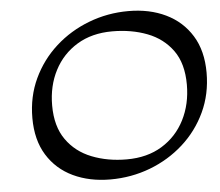

<svg xmlns="http://www.w3.org/2000/svg" viewBox="-53 -798 1001 874"><g transform="rotate(-5 447.5 -361.0)"><path d="M417.5 17.6Q321.8 17.6 247.1 -17.8Q172.4 -53.2 129.6 -122.3Q86.9 -191.4 86.9 -291.5Q86.9 -389.2 125.2 -470.9Q163.6 -552.7 230.2 -612.8Q296.9 -672.9 383.1 -705.8Q469.2 -738.8 564.5 -738.8Q660.6 -738.8 735.1 -702.9Q809.6 -667 852.3 -597.9Q895 -528.8 895 -428.7Q895 -331.1 856.7 -249.3Q818.4 -167.5 751.7 -107.7Q685.1 -47.9 598.9 -15.1Q512.7 17.6 417.5 17.6ZM499 -66.9Q592.8 -66.9 660.4 -108.4Q728 -149.9 764.4 -221.4Q800.8 -293 800.8 -382.3Q800.8 -479 757.8 -538.6Q714.8 -598.1 642.8 -625.7Q570.8 -653.3 482.9 -653.3Q390.1 -653.3 322.5 -612.3Q254.9 -571.3 218.3 -500.7Q181.6 -430.2 181.6 -340.8Q181.6 -245.1 224.4 -184.6Q267.1 -124 339.4 -95.5Q411.6 -66.9 499 -66.9Z"/></g></svg>

Font: Lumanosimo
Style: Regular
Weight: 400
Designer: The DocRepair Project, Eduardo Rodriguez Tunni
Foundry: Google
Version: Version 1.010